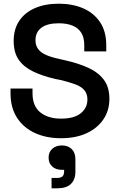

<svg xmlns="http://www.w3.org/2000/svg" viewBox="-20 -734 648 1039"><path d="M310 14Q230 14 168.5 -14.5Q107 -43 72 -97Q37 -151 37 -229V-255H156V-229Q156 -160 198 -126Q240 -92 310 -92Q381 -92 417 -121Q453 -150 453 -196Q453 -227 436 -246.5Q419 -266 386.5 -278Q354 -290 308 -301L278 -307Q209 -323 158.5 -347.5Q108 -372 81 -411Q54 -450 54 -513Q54 -576 84 -621Q114 -666 169 -690Q224 -714 298 -714Q372 -714 430 -689Q488 -664 521.5 -614Q555 -564 555 -489V-456H436V-489Q436 -532 419 -558Q402 -584 371 -596Q340 -608 298 -608Q236 -608 204 -584Q172 -560 172 -516Q172 -488 186.5 -468.5Q201 -449 229.5 -436.5Q258 -424 301 -415L331 -408Q403 -392 457 -367.5Q511 -343 541.5 -303Q572 -263 572 -199Q572 -136 539.5 -88Q507 -40 448.5 -13Q390 14 310 14ZM259 285V229H287Q309 229 318 220.5Q327 212 327 193V185H314Q282 185 262.5 167Q243 149 243 119Q243 89 263 71Q283 53 315 53Q348 53 368 72.5Q388 92 388 128V195Q388 238 363.5 261.5Q339 285 291 285Z"/></svg>

Font: Space Grotesk Light SemiBold
Style: Regular
Weight: 600
Version: Version 2.000